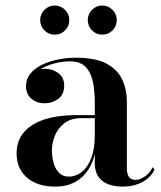

<svg xmlns="http://www.w3.org/2000/svg" viewBox="-20 -682 597 712"><path d="M435 10Q406.5 10 383 1.8Q359.5 -6.5 345.5 -25.8Q331.5 -45 331.5 -77.5V-304.5Q331.5 -340.5 325.2 -375Q319 -409.5 299.2 -432Q279.5 -454.5 239.5 -454.5Q216.5 -454.5 190.8 -449Q165 -443.5 142.5 -432.2Q120 -421 106 -403.8Q92 -386.5 92 -363H77.5Q77.5 -392 98.5 -409.5Q119.5 -427 146 -427Q174.5 -427 196.2 -411Q218 -395 218 -365Q218 -331.5 195.8 -315.2Q173.5 -299 146 -299Q116.5 -299 96.5 -315.8Q76.5 -332.5 76.5 -363Q76.5 -389 92.5 -408.8Q108.5 -428.5 135 -441.5Q161.5 -454.5 194.5 -461.2Q227.5 -468 261.5 -468Q335 -468 376 -445.5Q417 -423 433.8 -385.8Q450.5 -348.5 450.5 -304.5V-55.5Q450.5 -38.5 457.5 -26.8Q464.5 -15 484 -15Q497.5 -15 516.2 -27Q535 -39 546 -62L553 -53Q539.5 -24 508 -7Q476.5 10 435 10ZM184 10Q119 10 80.2 -23.2Q41.5 -56.5 41.5 -113.5Q41.5 -180.5 99 -217.8Q156.5 -255 263 -255H378V-244H283Q242.5 -244 218.2 -224.8Q194 -205.5 183.2 -178Q172.5 -150.5 172.5 -124.5Q172.5 -100 178.8 -77.8Q185 -55.5 199 -41.2Q213 -27 235.5 -27Q260.5 -27 282.2 -43.5Q304 -60 317.8 -94.2Q331.5 -128.5 331.5 -181.5H339.5Q339.5 -123.5 321.8 -80.5Q304 -37.5 269.5 -13.8Q235 10 184 10ZM359 -553.5Q337 -553.5 321.2 -569.2Q305.5 -585 305.5 -607.5Q305.5 -629.5 321.2 -645.5Q337 -661.5 359 -661.5Q381.5 -661.5 397.2 -645.5Q413 -629.5 413 -607.5Q413 -585 397.2 -569.2Q381.5 -553.5 359 -553.5ZM183 -553.5Q160.5 -553.5 144.8 -569.2Q129 -585 129 -607.5Q129 -629.5 144.8 -645.5Q160.5 -661.5 183 -661.5Q205.5 -661.5 221.2 -645.5Q237 -629.5 237 -607.5Q237 -585 221.2 -569.2Q205.5 -553.5 183 -553.5Z"/></svg>

Font: Bodoni Moda 18pt SemiBold
Style: Regular
Weight: 600
Designer: Owen Earl
Foundry: indestructible type
Version: Version 2.005